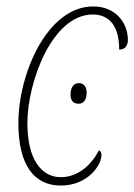

<svg xmlns="http://www.w3.org/2000/svg" viewBox="-20 -566 417 596"><path d="M169 10C251 10 295 -52 295 -85C295 -92 292 -98 287 -99C264 -55 223 -16 169 -16C108 -16 65 -72 65 -184C65 -311 142 -521 268 -521C321 -521 350 -483 350 -412C367 -412 377 -423 377 -442C377 -492 342 -546 269 -546C127 -546 37 -337 37 -184C37 -49 89 10 169 10ZM224 -244C237 -244 249 -253 249 -279C249 -298 239 -308 225 -308C208 -308 199 -294 199 -272C199 -252 209 -244 224 -244Z"/></svg>

Font: Noto Serif Condensed Thin
Style: Italic
Weight: 100
Width: 3
Italic angle: -12°
Designer: Monotype Design Team
Foundry: Monotype Imaging Inc.
Version: Version 2.013